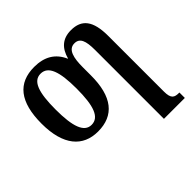

<svg xmlns="http://www.w3.org/2000/svg" viewBox="-190 -741 1176 1176"><g transform="rotate(-45 398.0 -153.5)"><path d="M593 240H774V193H771C732 193 711 184 711 122V-360C711 -493 666 -547 574 -547C500 -547 458 -507 439 -437H437C404 -512 343 -547 256 -547C116 -547 42 -458 42 -269C42 -80 123 10 253 10C391 10 466 -79 465 -267V-335C465 -414 478 -475 532 -475C578 -475 593 -437 593 -356ZM254 -47C190 -47 164 -122 164 -269C164 -417 189 -490 254 -490C320 -490 346 -417 346 -269C346 -121 320 -47 254 -47Z"/></g></svg>

Font: Noto Serif Condensed Semi
Style: Regular
Weight: 600
Width: 3
Designer: Monotype Design Team
Foundry: Monotype Imaging Inc.
Version: Version 1.002